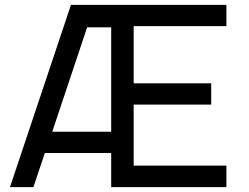

<svg xmlns="http://www.w3.org/2000/svg" viewBox="-20 -770 1024 790"><path d="M530 -662.5V-427H849V-339.5H530V-88.5H911.5V0H437.5V-140.5H164.5L117.5 0H21L272 -750H911.5V-662.5ZM437.5 -228V-657.5H338.5L195 -228Z"/></svg>

Font: Russisch Sans Medium
Style: Regular
Weight: 500
Width: 4
Designer: Michael Sharanda (font) & Cristiano Sobral (main changes)
Foundry: Michael Sharanda
Version: Version 2.00;September 8, 2020;FontCreator 13.0.0.2681 64-bi